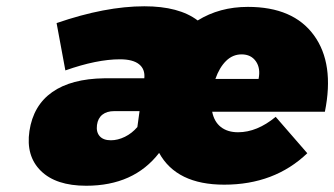

<svg xmlns="http://www.w3.org/2000/svg" viewBox="-20 -577 1059 608"><path d="M73.2 -162.1Q85.4 -243.2 145.5 -285.4Q205.6 -327.6 310.1 -329.1H437Q439.9 -357.9 420.4 -373.5Q400.9 -389.2 359.9 -389.2Q286.6 -389.2 187 -354L159.2 -503.9Q313.5 -557.1 437 -557.1Q546.9 -557.1 606 -512.2Q675.3 -555.2 765.1 -555.2Q908.7 -555.2 974.1 -465.3Q1039.6 -375.5 1008.8 -223.1H651.9Q658.2 -191.4 679.4 -174.8Q700.7 -158.2 733.9 -158.2Q793.9 -158.2 853 -207L953.1 -91.8Q849.1 7.8 689.9 7.8Q539.1 7.8 483.9 -92.8Q403.8 11.2 252.9 11.2Q157.2 11.2 109.4 -35.9Q61.5 -83 73.2 -162.1ZM287.1 -181.2Q284.2 -158.7 295.7 -145.8Q307.1 -132.8 331.1 -132.8Q353 -132.8 375.5 -143.8Q397.9 -154.8 415 -174.8L421.9 -225.1H341.8Q318.4 -225.1 304.2 -213.9Q290 -202.6 287.1 -181.2ZM662.1 -327.1H798.8Q805.7 -360.8 790.3 -382.8Q774.9 -404.8 745.1 -404.8Q716.8 -404.8 695.8 -384Q674.8 -363.3 662.1 -327.1Z"/></svg>

Font: Trueno Black
Style: Italic
Weight: 900
Designer: Julieta Ulanovsky
Foundry: Julieta Ulanovsky
Version: Version 3.001b | FøM Fix